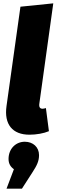

<svg xmlns="http://www.w3.org/2000/svg" viewBox="-20 -784 338 1146"><path d="M298 -764 102 -744 19 -152C3 -41 55 20 156 20C197 20 242 12 272 -1L254 -139C247 -137 240 -135 234 -135C221 -135 211 -142 215 -167ZM128 62C75 62 31 103 31 165C31 193 43 212 63 226L19 342H111L174 244C200 204 213 178 213 142C213 94 177 62 128 62Z"/></svg>

Font: Fira Sans Heavy
Style: Italic
Weight: 900
Italic angle: -8°
Designer: bBox Type GmbH & Carrois Corporate GbR & Edenspiekermann AG
Foundry: bBox Type GmbH & Carrois Corporate GbR & Edenspiekermann AG
Version: Version 4.301;PS 004.301;hotconv 1.0.88;makeotf.lib2.5.64775